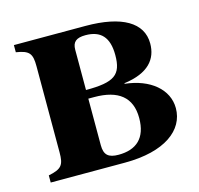

<svg xmlns="http://www.w3.org/2000/svg" viewBox="-76 -541 644 622"><g transform="rotate(-15 246.0 -230.5)"><path d="M209 -395C209 -421 222 -432 253 -432C304 -432 330 -405 330 -345C330 -278 304 -260 209 -260ZM209 -231H229C309 -231 352 -198 352 -128C352 -60 316 -30 257 -30C223 -30 209 -42 209 -75ZM21 -461V-437C65 -430 74 -419 74 -376V-87C74 -45 66 -33 21 -24V0H270C405 0 475 -55 475 -128C475 -191 419 -238 335 -247V-249C418 -260 449 -300 449 -352C449 -422 383 -461 261 -461Z"/></g></svg>

Font: XITS Math
Style: Bold
Weight: 700
Designer: MicroPress Inc., with final additions and corrections provided by Coen Hoffman, Elsevier (retired)
Version: Version 1.302